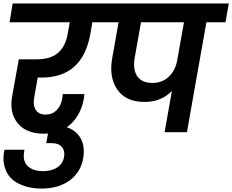

<svg xmlns="http://www.w3.org/2000/svg" viewBox="-28 -760 1336 1104"><path d="M26.9 -631.8 44.9 -740.2H619.1L600.1 -631.8H502.9L491.2 -563Q445.8 -314 210.9 -314H189L168.9 -201.2Q160.2 -156.7 177 -128.9Q193.8 -101.1 234.9 -101.1Q272.5 -101.1 297.6 -126.5Q322.8 -151.9 330.1 -193.8L333 -219.2H457Q455.1 -201.7 455.1 -198.2Q439 -102.5 379.2 -46.9Q319.3 8.8 225.1 8.8Q122.6 8.8 73.5 -52Q24.4 -112.8 42 -207L80.1 -418.9H182.1Q262.2 -418.9 304.9 -455.3Q347.7 -491.7 360.8 -563L373 -631.8Z M211.9 324.2Q172.9 324.2 138.2 316.7Q103.5 309.1 72.8 292.5Q42 275.9 22.7 249.8Q3.4 223.6 -4.6 186.5Q-12.7 149.4 -2.4 101.1H112.8Q99.1 163.1 129.9 193.6Q160.6 224.1 220.7 224.1Q270 224.1 302.2 201.9Q334.5 179.7 340.8 140.1Q346.2 106.9 327.6 85Q309.1 63 269.5 63H237.8L256.8 -38.1H287.6Q374.5 -38.1 418.7 11.5Q462.9 61 451.7 142.1Q439.5 227.1 375 275.6Q310.5 324.2 211.9 324.2Z M849.6 -283.2Q905.8 -283.2 943.1 -319.3Q980.5 -355.5 990.7 -412.1L1029.8 -631.8H782.7L746.6 -428.2Q734.9 -361.3 760.7 -322.3Q786.6 -283.2 849.6 -283.2ZM559.6 -631.8 577.6 -740.2H1287.6L1268.6 -631.8H1158.7L1046.9 0H918.5L960.4 -236.8Q898.9 -173.8 802.7 -173.8Q696.3 -173.8 646.7 -244.6Q597.2 -315.4 617.7 -428.2L653.8 -631.8Z"/></svg>

Font: SVN-Poppins SemiBold
Style: Italic
Weight: 600
Italic angle: -10°
Designer: Ninad Kale (Devanagari), Jonny Pinhorn (Latin)
Foundry: Indian Type Foundry
Version: Version 3.002 2017